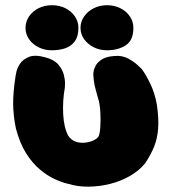

<svg xmlns="http://www.w3.org/2000/svg" viewBox="-20 -712 658 737"><path d="M239 -7Q217 -12 189 -25Q161 -38 132.5 -62Q104 -86 80 -124Q56 -162 41 -219Q31 -267 30.5 -312Q30 -357 40 -422Q40 -422 43 -436.5Q46 -451 57 -467.5Q68 -484 91 -493.5Q114 -503 154 -492Q188 -483 204 -464Q220 -445 225 -425Q230 -405 229.5 -390.5Q229 -376 229 -376Q220 -326 222.5 -274.5Q225 -223 242 -191Q252 -176 267.5 -169.5Q283 -163 301 -164Q319 -165 334 -171Q349 -177 357 -186Q363 -195 365 -223.5Q367 -252 365 -284Q363 -316 356 -336Q350 -358 346 -373Q342 -388 340.5 -400.5Q339 -413 338 -426Q338 -426 339 -436Q340 -446 347 -459.5Q354 -473 371 -484Q388 -495 419 -497Q449 -500 472.5 -487Q496 -474 510 -460.5Q524 -447 524 -447Q538 -429 556 -392.5Q574 -356 582 -311Q590 -257 587 -218.5Q584 -180 571.5 -149Q559 -118 537 -85Q514 -57 479.5 -37Q445 -17 404 -6.5Q363 4 320.5 4.5Q278 5 239 -7ZM391 -519Q363 -519 340 -530.5Q317 -542 303 -561.5Q289 -581 289 -605Q289 -629 303 -649Q317 -669 340 -680.5Q363 -692 391 -692Q419 -692 442 -680.5Q465 -669 478.5 -649Q492 -629 492 -605Q492 -557 462.5 -538Q433 -519 391 -519ZM179 -519Q151 -519 128 -530.5Q105 -542 91.5 -561.5Q78 -581 78 -605Q78 -629 91.5 -649Q105 -669 128 -680.5Q151 -692 179 -692Q208 -692 231 -680.5Q254 -669 267.5 -649Q281 -629 281 -605Q281 -573 267.5 -554Q254 -535 231 -527Q208 -519 179 -519Z"/></svg>

Font: Sour Gummy Black
Style: Regular
Weight: 900
Version: Version 1.000